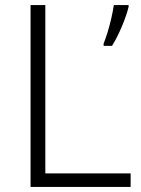

<svg xmlns="http://www.w3.org/2000/svg" viewBox="-20 -734 555 754"><path d="M100 0V-714H158V-53H493V0ZM485 -707Q477 -674 459 -631Q441 -588 420 -554H387V-563Q394 -580 402.5 -607.5Q411 -635 417.5 -664Q424 -693 427 -714H485Z"/></svg>

Font: Noto Sans Arabic UI Lt
Style: Regular
Weight: 300
Designer: Monotype Design Team, Nadine Chahine and Nizar Qandah
Foundry: Monotype Imaging Inc.
Version: Version 2.010; ttfautohint (v1.8.4.7-5d5b)